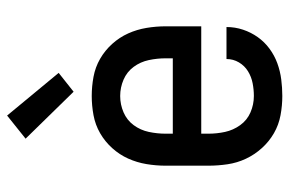

<svg xmlns="http://www.w3.org/2000/svg" viewBox="-157 -649 814 540"><g transform="rotate(-90 250.0 -379.0)"><path d="M250 8Q223 8 196 3Q169 -2 145.5 -15.5Q122 -29 103.5 -49.5Q85 -70 73.5 -94.5Q62 -119 58 -146Q54 -173 54 -200V-320Q54 -347 58.5 -374Q63 -401 74 -425.5Q85 -450 103.5 -470.5Q122 -491 145.5 -504.5Q169 -518 196 -523Q223 -528 250 -528Q277 -528 304 -523Q331 -518 354.5 -504.5Q378 -491 396.5 -470.5Q415 -450 426 -425.5Q437 -401 441.5 -374Q446 -347 446 -320V-220H144V-200Q144 -176 149 -153Q154 -130 168 -110.5Q182 -91 204 -81.5Q226 -72 250 -72Q268 -72 286 -75.5Q304 -79 319.5 -88.5Q335 -98 344.5 -114Q354 -130 354 -149H444Q444 -125 436.5 -102.5Q429 -80 415.5 -61Q402 -42 383 -28Q364 -14 342 -6Q320 2 296.5 5Q273 8 250 8ZM144 -300H356V-320Q356 -344 351 -367.5Q346 -391 332 -410Q318 -429 296 -438.5Q274 -448 250 -448Q226 -448 204 -438.5Q182 -429 168 -410Q154 -391 149 -367.5Q144 -344 144 -320ZM262 -579 130 -714 195 -766 315 -621Z"/></g></svg>

Font: Iosevka Custom Medium
Style: Regular
Weight: 500
Monospace: yes
Designer: Belleve Invis
Foundry: Belleve Invis
Version: Version 32.5.0; ttfautohint (v1.8.4)